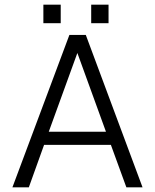

<svg xmlns="http://www.w3.org/2000/svg" viewBox="-20 -799 661 819"><path d="M369 -779H443V-700H369ZM165 -779H239V-700H165ZM588 0H519L453 -181H168L103 0H33L276 -650H346ZM310 -573 188 -237H432Z"/></svg>

Font: Overused Grotesk Book
Style: Regular
Weight: 350
Version: Version 0.003